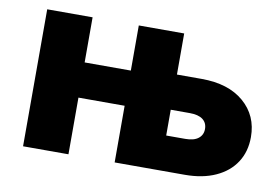

<svg xmlns="http://www.w3.org/2000/svg" viewBox="-61 -607 1014 704"><g transform="rotate(10 446.5 -255.0)"><path d="M403 0V-510H572V-118L560 -130H643Q675 -130 691.5 -143Q708 -156 708 -178Q708 -201 691.5 -213.5Q675 -226 643 -226H537V-357H664Q764 -357 821.5 -307.5Q879 -258 879 -178Q879 -124 853 -84Q827 -44 778.5 -22Q730 0 664 0ZM62 0V-510H231V0ZM176 -211V-342H458V-211Z"/></g></svg>

Font: Wix Madefor Display ExtraBold
Style: Regular
Weight: 800
Designer: Dalton Maag Ltd
Foundry: Dalton Maag Ltd
Version: Version 3.100